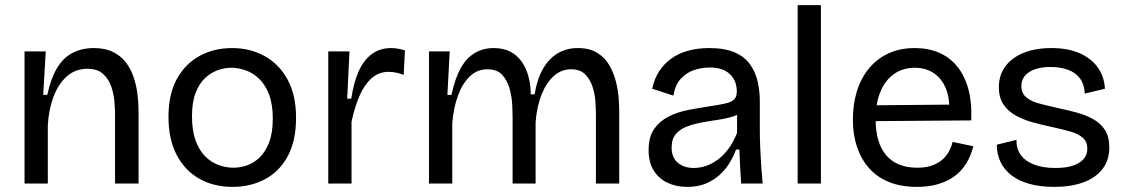

<svg xmlns="http://www.w3.org/2000/svg" viewBox="-20 -718 4400 751"><path d="M76 0V-314V-517H159L149 -347H165Q179 -412 203.5 -452.5Q228 -493 264.5 -511.5Q301 -530 347 -530Q391 -530 421.5 -515Q452 -500 471.5 -475Q491 -450 502 -418Q513 -386 517.5 -351Q522 -316 522 -282V0H430V-269Q430 -291 427.5 -321Q425 -351 415 -380Q405 -409 383 -429Q361 -449 322 -449Q274 -449 240.5 -418.5Q207 -388 188.5 -337.5Q170 -287 167 -227V0Z M890 13Q816 13 759.5 -19Q703 -51 671 -112Q639 -173 639 -261Q639 -351 672.5 -410.5Q706 -470 762 -500Q818 -530 888 -530Q959 -530 1015.5 -498.5Q1072 -467 1105 -406.5Q1138 -346 1138 -257Q1138 -167 1105.5 -107Q1073 -47 1016.5 -17Q960 13 890 13ZM893 -62Q920 -62 947 -71.5Q974 -81 996.5 -103Q1019 -125 1033 -162Q1047 -199 1047 -254Q1047 -310 1032.5 -348Q1018 -386 994.5 -409Q971 -432 942 -442.5Q913 -453 885 -453Q859 -453 832 -443.5Q805 -434 782 -412.5Q759 -391 745 -354.5Q731 -318 731 -263Q731 -207 745 -168.5Q759 -130 782.5 -106.5Q806 -83 835 -72.5Q864 -62 893 -62Z M1264 0V-277V-517H1347L1338 -332H1354Q1363 -393 1382 -437Q1401 -481 1433 -505.5Q1465 -530 1510 -530Q1521 -530 1534 -528Q1547 -526 1564 -521L1559 -425Q1544 -431 1529 -434Q1514 -437 1500 -437Q1461 -437 1432.5 -411Q1404 -385 1385.5 -341.5Q1367 -298 1355 -242V0Z M1658 0V-313V-517H1739L1730 -347H1746Q1759 -409 1781 -449.5Q1803 -490 1836 -510Q1869 -530 1911 -530Q1949 -530 1976 -516Q2003 -502 2020.5 -477Q2038 -452 2047 -419Q2056 -386 2056 -349H2071Q2081 -409 2104 -449Q2127 -489 2161.5 -509.5Q2196 -530 2240 -530Q2287 -530 2317.5 -510.5Q2348 -491 2365 -460Q2382 -429 2390 -395.5Q2398 -362 2400 -332Q2402 -302 2402 -285V0H2311V-269Q2311 -290 2309 -320Q2307 -350 2297.5 -379Q2288 -408 2268.5 -427.5Q2249 -447 2213 -447Q2176 -447 2146.5 -421Q2117 -395 2098.5 -348.5Q2080 -302 2075 -241V0H1985V-254Q1985 -276 1983.5 -308Q1982 -340 1973 -372Q1964 -404 1944 -425.5Q1924 -447 1886 -447Q1847 -447 1818 -419.5Q1789 -392 1771.5 -344.5Q1754 -297 1749 -237V0Z M2668 13Q2625 13 2591 -3Q2557 -19 2537 -51Q2517 -83 2517 -131Q2517 -183 2539 -214Q2561 -245 2596 -262.5Q2631 -280 2672.5 -288Q2714 -296 2754 -302Q2795 -308 2818.5 -313.5Q2842 -319 2852 -329.5Q2862 -340 2862 -361Q2862 -388 2850 -409Q2838 -430 2815 -442Q2792 -454 2755 -454Q2725 -454 2695 -444Q2665 -434 2643 -410Q2621 -386 2614 -344L2531 -371Q2539 -409 2557.5 -438Q2576 -467 2604.5 -488Q2633 -509 2671 -519.5Q2709 -530 2754 -530Q2816 -530 2855 -512.5Q2894 -495 2915 -464.5Q2936 -434 2944 -397Q2952 -360 2952 -322V-211Q2952 -179 2953.5 -142.5Q2955 -106 2957.5 -69Q2960 -32 2963 0H2879Q2877 -33 2875 -66Q2873 -99 2872 -133H2859Q2845 -94 2820 -61Q2795 -28 2757 -7.5Q2719 13 2668 13ZM2694 -61Q2717 -61 2740 -68.5Q2763 -76 2786 -92.5Q2809 -109 2828.5 -135Q2848 -161 2863 -198V-291L2890 -287Q2874 -271 2847.5 -262.5Q2821 -254 2789 -249.5Q2757 -245 2725 -239Q2693 -233 2666.5 -223Q2640 -213 2623.5 -193.5Q2607 -174 2607 -141Q2607 -102 2631 -81.5Q2655 -61 2694 -61Z M3100 0V-698H3191V0Z M3567 13Q3505 13 3458.5 -5.5Q3412 -24 3380.5 -59Q3349 -94 3332.5 -142.5Q3316 -191 3316 -250Q3316 -311 3332 -362Q3348 -413 3379 -450.5Q3410 -488 3455 -509Q3500 -530 3558 -530Q3610 -530 3651.5 -512.5Q3693 -495 3722.5 -460Q3752 -425 3767 -372Q3782 -319 3779 -247L3374 -244V-306L3722 -309L3692 -267Q3697 -329 3680.5 -370Q3664 -411 3632.5 -432Q3601 -453 3558 -453Q3512 -453 3477.5 -429Q3443 -405 3424 -360Q3405 -315 3405 -251Q3405 -159 3446.5 -110.5Q3488 -62 3568 -62Q3600 -62 3623.5 -70Q3647 -78 3663.5 -91.5Q3680 -105 3690.5 -123.5Q3701 -142 3706 -163L3787 -146Q3778 -109 3760 -79.5Q3742 -50 3714.5 -29.5Q3687 -9 3650 2Q3613 13 3567 13Z M4103 13Q4049 13 4007.5 1.5Q3966 -10 3937.5 -31.5Q3909 -53 3894 -83.5Q3879 -114 3879 -152L3956 -171Q3955 -136 3973 -111.5Q3991 -87 4025.5 -74Q4060 -61 4108 -61Q4168 -61 4200.5 -81Q4233 -101 4233 -136Q4233 -164 4215 -179.5Q4197 -195 4165 -204Q4133 -213 4091 -222Q4054 -230 4018 -240Q3982 -250 3952.5 -266.5Q3923 -283 3905 -309.5Q3887 -336 3887 -377Q3887 -424 3912 -458Q3937 -492 3983 -511Q4029 -530 4093 -530Q4156 -530 4201.5 -510.5Q4247 -491 4273 -455.5Q4299 -420 4302 -371L4223 -352Q4222 -386 4205.5 -409.5Q4189 -433 4159 -444.5Q4129 -456 4089 -456Q4036 -456 4005.5 -436Q3975 -416 3975 -381Q3975 -354 3993.5 -338Q4012 -322 4043.5 -313.5Q4075 -305 4115 -296Q4154 -288 4190.5 -278Q4227 -268 4256 -252Q4285 -236 4302 -209.5Q4319 -183 4319 -141Q4319 -91 4292 -56.5Q4265 -22 4217 -4.5Q4169 13 4103 13Z"/></svg>

Font: Bricolage Grotesque 48pt Condensed ExtraBold
Style: Regular
Weight: 400
Version: Version 1.000;gftools[0.9.30]